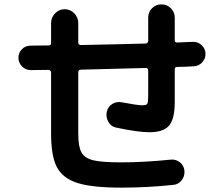

<svg xmlns="http://www.w3.org/2000/svg" viewBox="-20 -820 1040 890"><path d="M122.1 -495.1Q98.6 -495.1 82 -512.2Q65.4 -529.3 65.4 -552.2Q65.4 -575.2 81.5 -591.8Q97.7 -608.4 121.1 -608.4Q134.8 -608.4 163.1 -608.9Q191.4 -609.4 205.1 -609.4Q216.8 -609.4 216.8 -620.1V-712.9Q216.8 -739.3 235.4 -758.3Q253.9 -777.3 279.8 -777.3Q305.7 -777.3 324.2 -758.3Q342.8 -739.3 342.8 -712.9V-622.1Q342.8 -611.3 355.5 -611.3Q555.7 -615.2 655.3 -618.2Q660.2 -618.2 663.6 -622.1Q667 -626 667 -629.9V-738.3Q667 -764.6 685.1 -782.2Q703.1 -799.8 727.5 -799.8Q753.9 -799.8 772 -781.7Q790 -763.7 790 -738.3V-633.8Q790 -623 800.8 -623Q826.2 -624 874 -626Q897.5 -627 914.6 -610.8Q931.6 -594.7 932.6 -571.8Q933.6 -548.8 917.5 -531.2Q901.4 -513.7 877.9 -512.7Q865.2 -511.7 839.8 -510.7Q814.5 -509.8 800.8 -509.8Q790 -509.8 790 -498V-346.7Q790 -268.6 763.7 -237.8Q737.3 -207 672.9 -207Q620.1 -207 518.6 -228.5Q494.1 -233.4 481.9 -255.9Q469.7 -278.3 475.1 -302.2Q480.5 -326.2 501 -338.4Q521.5 -350.6 544.9 -345.7Q617.2 -332 639.6 -332Q658.2 -332 662.6 -338.9Q667 -345.7 667 -381.8V-494.1Q667 -504.9 654.3 -504.9Q452.1 -499 355.5 -497.1Q343.8 -497.1 342.8 -486.3V-200.2Q342.8 -140.6 357.4 -113.8Q372.1 -86.9 412.1 -77.1Q452.1 -67.4 543 -67.4Q646.5 -67.4 772.5 -80.1Q796.9 -82 814.9 -66.9Q833 -51.8 835 -28.3Q836.9 -2.9 821.8 16.1Q806.6 35.2 782.2 37.1Q662.1 49.8 543 49.8Q407.2 49.8 339.4 28.3Q271.5 6.8 244.1 -44.4Q216.8 -95.7 216.8 -200.2V-484.4Q216.8 -488.3 213.4 -492.2Q210 -496.1 205.1 -496.1Q191.4 -496.1 163.6 -495.6Q135.7 -495.1 122.1 -495.1Z"/></svg>

Font: Rounded-X Mgen+ 1mn bold
Style: Bold
Weight: 700
Designer: [Source Han Sans]
Ryoko NISHIZUKA  (kana & ideographs); Paul D. Hunt (Latin, Greek & Cyrillic); Wenlong ZHANG  (bopomofo
Version: Version 1.059.20150602